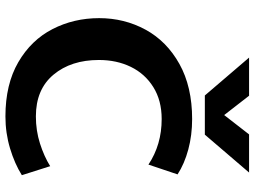

<svg xmlns="http://www.w3.org/2000/svg" viewBox="-138 -810 960 725"><g transform="rotate(90 342.5 -447.0)"><path d="M48 0ZM48 -341Q48 -436 91.5 -516Q135 -596 221 -644Q307 -692 429 -692Q490 -692 544 -677.5Q598 -663 638 -637L601 -527Q526 -577 429 -577Q359 -577 308.5 -545.5Q258 -514 232 -460.5Q206 -407 206 -340Q206 -235 261.5 -168.5Q317 -102 419 -102Q473 -102 521.5 -117.5Q570 -133 607 -156L641 -49Q598 -22 540 -4.5Q482 13 419 13Q298 13 214.5 -35.5Q131 -84 89.5 -164.5Q48 -245 48 -341ZM631 -907 488 -740H340L197 -907H341L414 -813L487 -907Z"/></g></svg>

Font: Martel Sans ExtraBold
Style: Regular
Weight: 800
Designer: Dan Reynolds and Mathieu Réguer
Foundry: Dan Reynolds and Mathieu Réguer
Version: Version 1.002; ttfautohint (v1.1) -l 5 -r 5 -G 72 -x 0 -D la